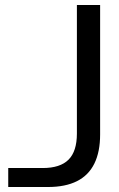

<svg xmlns="http://www.w3.org/2000/svg" viewBox="-20 -749 478 769"><path d="M13 0V-76H151Q221 -76 254.5 -109.5Q288 -143 288 -214V-729H381V-210Q381 -141 358 -94Q335 -47 288.5 -23.5Q242 0 172 0Z"/></svg>

Font: Mona Sans Expanded
Style: Regular
Weight: 400
Width: 7
Designer: Deni Anggara
Foundry: GitHub
Version: Version 2.000